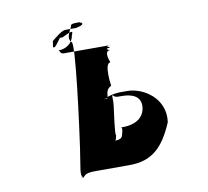

<svg xmlns="http://www.w3.org/2000/svg" viewBox="-77 -762 939 866"><g transform="rotate(-10 392.0 -329.0)"><path d="M245 -118C232 -24 219 8 239 18C239 18 207 16 238 16C248 7 249 -2 298 -2H452C555 -2 609 -54 655 -163C670 -272 571 -333 499 -333H463C446 -333 386 -322 407 -313C407 -313 373 -316 404 -316C414 -325 399 -352 432 -369C432 -369 416 -474 447 -474C447 -474 423 -528 454 -528C454 -528 425 -539 456 -539C457 -544 427 -548 461 -550H249C231 -550 235 -558 226 -567C260 -567 292 -588 297 -624C310 -650 290 -639 254 -622H242C227 -604 211 -574 204 -587L208 -613C219 -622 254 -653 272 -653H322C341 -657 369 -666 340 -676C300 -676 301 -673 299 -661C287 -639 272 -611 290 -594C310 -594 256 -194 245 -118ZM427 -275C431 -305 427 -318 429 -322C429 -322 426 -325 432 -325C435 -321 441 -315 454 -315H471C518 -315 561 -299 554 -246C546 -191 494 -176 452 -176H441C449 -176 449 -165 442 -143C439 -125 423 -122 407 -122C412 -126 414 -138 415 -146C409 -146 424 -253 427 -275Z"/></g></svg>

Font: Hussar Przerywany
Style: Obl
Weight: 400
Foundry: Cannot Into Space Fonts
Version: Version 0.982